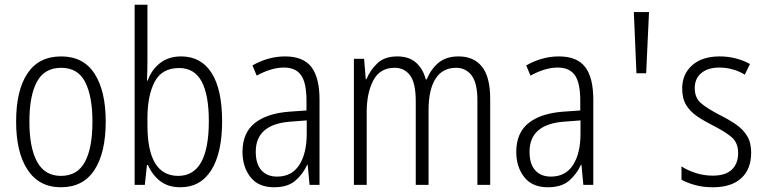

<svg xmlns="http://www.w3.org/2000/svg" viewBox="-20 -780 3225 810"><path d="M426 -267Q426 -136 378.5 -63Q331 10 237 10Q145 10 96.5 -63.5Q48 -137 48 -267Q48 -399 96 -470.5Q144 -542 238 -542Q332 -542 379 -469Q426 -396 426 -267ZM104 -267Q104 -157 136.5 -97.5Q169 -38 237 -38Q306 -38 338 -96.5Q370 -155 370 -267Q370 -373 339.5 -433.5Q309 -494 238 -494Q168 -494 136 -435.5Q104 -377 104 -267Z M602 -523Q602 -503 601.5 -481Q601 -459 600 -440H603Q620 -487 656 -514.5Q692 -542 744 -542Q828 -542 872.5 -472.5Q917 -403 917 -268Q917 -135 871.5 -62.5Q826 10 741 10Q690 10 656.5 -15.5Q623 -41 604 -84H600L591 0H548V-760H602ZM736 -493Q663 -493 632.5 -435Q602 -377 602 -280V-252Q602 -38 732 -38Q861 -38 861 -269Q861 -380 830.5 -436.5Q800 -493 736 -493Z M1183 -542Q1259 -542 1293.5 -497.5Q1328 -453 1328 -359V0H1286L1278 -85H1276Q1257 -44 1225 -17Q1193 10 1136 10Q1070 10 1036.5 -33Q1003 -76 1003 -139Q1003 -219 1054.5 -260.5Q1106 -302 1202 -309L1273 -314V-355Q1273 -431 1250 -463Q1227 -495 1178 -495Q1125 -495 1063 -461L1045 -504Q1076 -522 1111 -532Q1146 -542 1183 -542ZM1208 -267Q1059 -257 1059 -140Q1059 -88 1083 -61.5Q1107 -35 1149 -35Q1211 -35 1242.5 -84Q1274 -133 1274 -216V-272Z M1915 -542Q1979 -542 2013.5 -498.5Q2048 -455 2048 -363V0H1994V-357Q1994 -430 1969.5 -462Q1945 -494 1904 -494Q1847 -494 1817.5 -448Q1788 -402 1788 -316V0H1734V-352Q1734 -430 1710 -462Q1686 -494 1645 -494Q1583 -494 1555 -441Q1527 -388 1527 -307V0H1473V-532H1516L1523 -446H1526Q1542 -485 1572.5 -513.5Q1603 -542 1656 -542Q1707 -542 1736.5 -514.5Q1766 -487 1776 -445H1780Q1799 -490 1831 -516Q1863 -542 1915 -542Z M2338 -542Q2414 -542 2448.5 -497.5Q2483 -453 2483 -359V0H2441L2433 -85H2431Q2412 -44 2380 -17Q2348 10 2291 10Q2225 10 2191.5 -33Q2158 -76 2158 -139Q2158 -219 2209.5 -260.5Q2261 -302 2357 -309L2428 -314V-355Q2428 -431 2405 -463Q2382 -495 2333 -495Q2280 -495 2218 -461L2200 -504Q2231 -522 2266 -532Q2301 -542 2338 -542ZM2363 -267Q2214 -257 2214 -140Q2214 -88 2238 -61.5Q2262 -35 2304 -35Q2366 -35 2397.5 -84Q2429 -133 2429 -216V-272Z M2665 -471 2654 -729H2718L2706 -471Z M3149 -136Q3149 -67 3107.5 -28.5Q3066 10 2988 10Q2945 10 2911.5 0.5Q2878 -9 2855 -22V-78Q2881 -61 2915.5 -50Q2950 -39 2987 -39Q3041 -39 3067.5 -64.5Q3094 -90 3094 -134Q3094 -177 3068 -200Q3042 -223 2989 -250Q2951 -269 2921.5 -289Q2892 -309 2875 -336.5Q2858 -364 2858 -407Q2858 -467 2900 -504.5Q2942 -542 3016 -542Q3052 -542 3084.5 -533.5Q3117 -525 3144 -510L3122 -465Q3100 -479 3072 -487Q3044 -495 3015 -495Q2967 -495 2939 -472Q2911 -449 2911 -408Q2911 -367 2937.5 -344.5Q2964 -322 3018 -294Q3056 -275 3085 -255Q3114 -235 3131.5 -207Q3149 -179 3149 -136Z"/></svg>

Font: Noto Sans Gurmukhi UI Condensed Light
Style: Regular
Weight: 300
Width: 3
Designer: Jelle Bosma - Monotype Design Team
Foundry: Monotype Imaging Inc.
Version: Version 2.004; ttfautohint (v1.8.4.7-5d5b)